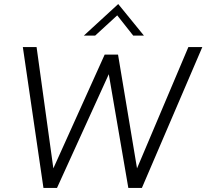

<svg xmlns="http://www.w3.org/2000/svg" viewBox="-20 -930 1021 950"><path d="M195 0 93 -697H161L244 -97L498 -660H564L658 -97L912 -697H981L682 0H615L515 -582H527L262 0ZM395 -754 565 -910 692 -754H639L560 -854L451 -754Z"/></svg>

Font: Hanken Grotesk Light
Style: Italic
Weight: 300
Italic angle: -8°
Designer: Alfredo Marco Pradil
Foundry: Hanken Design Co.
Version: Version 3.013